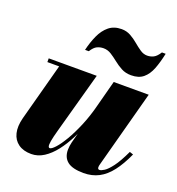

<svg xmlns="http://www.w3.org/2000/svg" viewBox="-132 -824 868 941"><g transform="rotate(20 302.5 -353.5)"><path d="M134.5 10Q93.5 10 67.2 -8.8Q41 -27.5 32.8 -61.2Q24.5 -95 36.5 -141L117 -440.5H55.5V-460H306L218.5 -142.5Q207.5 -103 204.2 -82.8Q201 -62.5 203 -55.2Q205 -48 210.5 -48Q220 -48 238.2 -68Q256.5 -88 278.5 -125.2Q300.5 -162.5 322 -213.5Q343.5 -264.5 359.5 -327H375Q363 -281 345.8 -233.5Q328.5 -186 306.5 -142.5Q284.5 -99 257.8 -64.5Q231 -30 200 -10Q169 10 134.5 10ZM407.5 10Q349.5 10 323.2 -10.8Q297 -31.5 297 -71.5Q297 -81 298.5 -91.2Q300 -101.5 302 -110L394.5 -460H577L469.5 -59.5Q468 -55 467.2 -50.5Q466.5 -46 466.5 -42.5Q466.5 -31 476 -31Q484.5 -31 500.2 -41Q516 -51 537.8 -79.8Q559.5 -108.5 586 -165L605 -158.5Q579 -101 550.2 -63.8Q521.5 -26.5 486.5 -8.2Q451.5 10 407.5 10ZM462.5 -520Q433.5 -520 411.2 -532Q389 -544 369.8 -559.5Q350.5 -575 331.8 -586.8Q313 -598.5 291.5 -598.5Q274 -598.5 258.5 -591.2Q243 -584 228 -560H208.5Q218.5 -602.5 234.8 -638.2Q251 -674 277.2 -695.5Q303.5 -717 343 -717Q369 -717 390.5 -705Q412 -693 430.5 -677.2Q449 -661.5 466.8 -649.5Q484.5 -637.5 503.5 -637.5Q521 -637.5 536.5 -645.2Q552 -653 567 -677H586.5Q576.5 -629.5 562.8 -594.2Q549 -559 525.5 -539.5Q502 -520 462.5 -520Z"/></g></svg>

Font: Bodoni Moda 11pt Black
Style: Italic
Weight: 900
Italic angle: -13°
Designer: Owen Earl
Foundry: indestructible type
Version: Version 2.004